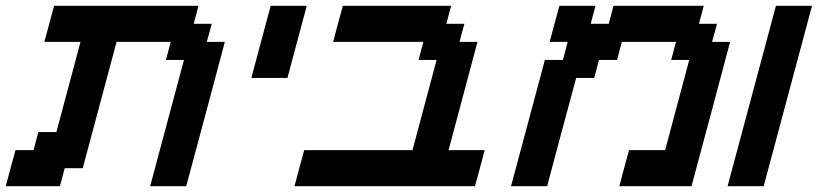

<svg xmlns="http://www.w3.org/2000/svg" viewBox="-20 -645 2832 665"><path d="M500 0H625Q647.5 -83 692.1 -250Q736.8 -417 758.8 -500H696.3L713.4 -562.5H650.9L667.5 -625H167.5Q161.6 -604 150.4 -562.3Q139.2 -520.5 133.8 -500H258.8L175.3 -187.5H112.8L96.2 -125H33.7Q27.8 -104 16.6 -62.5Q5.4 -21 0 0H187.5L204.1 -62.5H266.6L383.8 -500H571.3L554.7 -437.5H617.2Z M850.6 -375H975.6Q986.8 -416.5 1009 -500Q1031.2 -583.5 1042.5 -625H917.5Q906.2 -583.5 884 -500Q861.8 -416.5 850.6 -375Z M1000 0H1625Q1630.9 -21 1642.1 -62.5Q1653.3 -104 1658.7 -125H1533.7Q1550.3 -187.5 1583.7 -312.5Q1617.2 -437.5 1633.8 -500H1571.3L1588.4 -562.5H1525.9L1542.5 -625H1167.5Q1161.6 -604 1150.4 -562.3Q1139.2 -520.5 1133.8 -500H1446.3L1429.7 -437.5H1492.2L1408.7 -125H1033.7Q1027.8 -104 1016.6 -62.5Q1005.4 -21 1000 0Z M2125 0H2375Q2397.5 -83 2442.1 -250Q2486.8 -417 2508.8 -500H2446.3L2463.4 -562.5H2400.9L2417.5 -625H2105L2088.4 -562.5H2025.9L2042.5 -625H1917.5Q1911.6 -604 1900.4 -562.3Q1889.2 -520.5 1883.8 -500H1946.3L1929.7 -437.5H1867.2L1750 0H1875Q1891.6 -62.5 1925 -187.5Q1958.5 -312.5 1975.6 -375H2038.1L2054.7 -437.5H2117.2L2133.8 -500H2321.3L2304.7 -437.5H2367.2L2283.7 -125H2158.7Q2152.8 -104 2141.6 -62.5Q2130.4 -21 2125 0Z M2500 0H2625Q2652.8 -104 2708.7 -312.3Q2764.6 -520.5 2792.5 -625H2667.5Q2639.6 -520.5 2583.7 -312.3Q2527.8 -104 2500 0Z"/></svg>

Font: Faithful 32x
Style: Oblique
Weight: 400
Foundry: Faithful Resource Pack
Version: Version 1.0; January 27, 2023